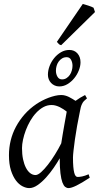

<svg xmlns="http://www.w3.org/2000/svg" viewBox="-20 -944 507 984"><path d="M293.9 -209.5Q297.4 -231.9 301.5 -256.6Q305.7 -281.2 309.6 -303.5Q313.5 -325.7 316.9 -343.8Q320.3 -361.8 321.8 -371.1V-372.1Q314.5 -377.9 305.7 -383.8Q296.9 -389.6 287.1 -394.5Q277.3 -399.4 266.6 -402.6Q255.9 -405.8 244.1 -405.8Q221.7 -405.8 201.9 -394.8Q182.1 -383.8 165.3 -365.7Q148.4 -347.7 135 -324.5Q121.6 -301.3 112.3 -276.6Q103 -252 97.9 -228Q92.8 -204.1 92.8 -185.1Q92.8 -153.3 98.1 -127.9Q103.5 -102.5 112.8 -84.5Q122.1 -66.4 134.8 -56.6Q147.5 -46.9 162.1 -46.9Q173.8 -46.9 190.4 -61.5Q207 -76.2 225.3 -99.6Q243.7 -123 261.7 -152.1Q279.8 -181.2 293.9 -209.5ZM400.9 -411.1 399.9 -410.2Q396.5 -403.3 394 -394Q391.6 -384.8 389.2 -371.1Q381.8 -335.9 375.2 -299.1Q368.7 -262.2 364 -229.5Q359.4 -196.8 356.7 -171.9Q354 -147 354 -136.2Q354 -108.4 355.7 -89.4Q357.4 -70.3 360.4 -58.8Q363.3 -47.4 367.7 -42.2Q372.1 -37.1 377.9 -37.1Q387.7 -37.1 401.1 -39.8Q414.6 -42.5 434.1 -50.8L439.9 -33.2Q397.5 -5.4 371.3 7.3Q345.2 20 331.1 20Q322.3 20 314.2 13.9Q306.2 7.8 299.8 -9Q293.5 -25.9 289.8 -55.7Q286.1 -85.4 286.1 -132.8Q273.4 -110.4 255.1 -83.7Q236.8 -57.1 215.8 -33.9Q194.8 -10.7 172.6 4.6Q150.4 20 129.9 20Q113.8 20 95.5 10.7Q77.1 1.5 61.8 -18.8Q46.4 -39.1 36.1 -71Q25.9 -103 25.9 -148.9Q25.9 -187.5 34.9 -224.4Q43.9 -261.2 62 -294.9Q80.1 -328.6 106.2 -358.2Q132.3 -387.7 167 -411.1Q180.2 -419.9 196 -428.2Q211.9 -436.5 228.8 -442.9Q245.6 -449.2 262.2 -453.1Q278.8 -457 293.9 -457Q304.2 -457 314 -454.3Q323.7 -451.7 332.8 -447.3Q341.8 -442.9 350.6 -437.5Q359.4 -432.1 367.2 -427.2Q378.4 -435.5 390.9 -443.1Q403.3 -450.7 416 -457L425.8 -439.9Q416 -432.1 410.2 -426Q404.3 -419.9 400.4 -411.1ZM351.6 -606.9Q351.6 -624 344.2 -637.5Q336.9 -650.9 321.8 -650.9Q308.1 -650.9 297.9 -644.5Q287.6 -638.2 280.5 -628.2Q273.4 -618.2 270 -606Q266.6 -593.8 266.6 -582Q266.6 -564 274.7 -550.5Q282.7 -537.1 297.9 -537.1Q311 -537.1 321 -543.7Q331.1 -550.3 337.9 -560.3Q344.7 -570.3 348.1 -582.8Q351.6 -595.2 351.6 -606.9ZM392.6 -625Q392.6 -605 384 -583.3Q375.5 -561.5 360.6 -543.2Q345.7 -524.9 325.9 -512.9Q306.2 -501 283.7 -501Q271 -501 260.3 -505.9Q249.5 -510.7 241.7 -519Q233.9 -527.3 229.7 -538.1Q225.6 -548.8 225.6 -561Q225.6 -583 234.1 -605.5Q242.7 -627.9 257.6 -646.2Q272.5 -664.6 292.5 -676.3Q312.5 -688 335.4 -688Q361.3 -688 377 -670.2Q392.6 -652.3 392.6 -625ZM466.8 -882.3 293.5 -712.4Q285.6 -714.4 282 -717.8Q278.3 -721.2 271.5 -729.5L404.3 -923.8Q409.2 -922.4 416.7 -920.2Q424.3 -918 432.6 -915.3Q440.9 -912.6 448.2 -909.7Q455.6 -906.7 459.5 -904.3Z"/></svg>

Font: Akkhara
Style: Italic
Weight: 400
Italic angle: -7°
Designer: J. Victor Gaultney
Version: Version 1.00 June 13, 2006, initial release